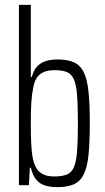

<svg xmlns="http://www.w3.org/2000/svg" viewBox="-20 -763 433 791"><path d="M216 8Q190 8 168 2Q146 -4 130.5 -21.5Q115 -39 107 -72H103L99 0H58V-743H107V-446H111Q118 -472 131.5 -487.5Q145 -503 166 -510.5Q187 -518 217 -518Q258 -518 284 -506.5Q310 -495 324.5 -466.5Q339 -438 344.5 -386.5Q350 -335 350 -255Q350 -175 344.5 -123.5Q339 -72 324.5 -43.5Q310 -15 283.5 -3.5Q257 8 216 8ZM203 -36Q235 -36 254.5 -43.5Q274 -51 284 -73Q294 -95 297.5 -139Q301 -183 301 -255Q301 -328 297.5 -371.5Q294 -415 284 -437Q274 -459 254.5 -466.5Q235 -474 204 -474Q167 -474 145.5 -457.5Q124 -441 117 -403Q111 -374 109 -340Q107 -306 107 -257Q107 -206 108.5 -171.5Q110 -137 116 -107Q124 -70 145 -53Q166 -36 203 -36Z"/></svg>

Font: Saira ExtraCondensed Light
Style: Regular
Weight: 300
Width: 2
Designer: Hector Gatti with collaboration of the Omnibus-Type team
Foundry: Omnibus-Type
Version: Version 1.101